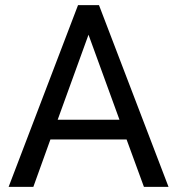

<svg xmlns="http://www.w3.org/2000/svg" viewBox="-20 -731 692 751"><path d="M475.1 -185.5H177.2L110.4 0H13.7L285.2 -710.9H367.2L639.2 0H543ZM205.6 -262.7H447.3L326.2 -595.2Z"/></svg>

Font: Roboto
Style: Regular
Weight: 400
Designer: Google
Version: Version 2.134; 2016; ttfautohint (v1.6)